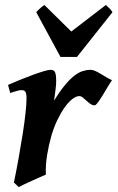

<svg xmlns="http://www.w3.org/2000/svg" viewBox="-20 -741 478 781"><path d="M435.5 -415Q431.6 -409.7 425.8 -400.1Q419.9 -390.6 413.1 -379.2Q406.2 -367.7 399.2 -356Q392.1 -344.2 385.5 -334.5Q378.9 -324.7 373.5 -318.6Q368.2 -312.5 365.2 -312.5Q356 -312.5 347.7 -318.4Q339.4 -324.2 331.8 -331.3Q324.2 -338.4 316.9 -344.2Q309.6 -350.1 302.2 -350.1Q289.6 -350.1 273.9 -337.9Q258.3 -325.7 242.7 -303.7Q227.1 -281.7 212.9 -252Q198.7 -222.2 188.5 -187Q178.2 -150.4 171.6 -110.1Q165 -69.8 166.5 -30.8Q158.7 -27.3 142.6 -20.3Q126.5 -13.2 109.4 -5.4Q92.3 2.4 77.1 9.5Q62 16.6 56.2 20L36.6 1.5Q47.4 -50.8 56.6 -102.5Q65.9 -154.3 73 -200.2Q80.1 -246.1 84 -283Q87.9 -319.8 87.9 -341.8Q87.9 -353 86.2 -359.6Q84.5 -366.2 81.8 -369.4Q79.1 -372.6 75.4 -373.5Q71.8 -374.5 67.9 -374.5Q63 -374.5 55.4 -372.8Q47.9 -371.1 40 -368.7Q31.2 -366.2 21.5 -362.8L12.7 -395.5Q33.2 -404.8 59.6 -415.5Q85.9 -426.3 111.1 -435.5Q136.2 -444.8 156.5 -450.9Q176.8 -457 185.5 -457Q192.4 -457 196.8 -454.8Q201.2 -452.6 203.9 -447Q206.5 -441.4 207.5 -432.1Q208.5 -422.9 208.5 -408.2Q208.5 -402.8 207.8 -393.8Q207 -384.8 205.6 -373.8Q204.1 -362.8 202.6 -351.6Q201.2 -340.3 199.7 -331.1Q223.1 -369.6 243.7 -394.3Q264.2 -418.9 282.2 -432.9Q300.3 -446.8 316.7 -451.9Q333 -457 348.6 -457Q357.4 -457 367.9 -452.1Q378.4 -447.3 389.9 -440.4Q401.4 -433.6 413.1 -426.5Q424.8 -419.4 435.5 -415ZM293 -509.3H226.1L127.4 -691.4Q135.3 -700.2 143.8 -707.8Q152.3 -715.3 160.6 -720.7L270 -612.8L410.6 -720.7Q416.5 -715.3 424.3 -707.8Q432.1 -700.2 437.5 -691.4Z"/></svg>

Font: Gentium Basic
Style: Bold Italic
Weight: 700
Italic angle: -8°
Designer: J. Victor Gaultney and Annie Olsen
Foundry: SIL International
Version: Version 1.102; 2013; Maintenance release